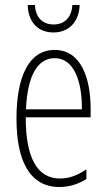

<svg xmlns="http://www.w3.org/2000/svg" viewBox="-20 -739 428 769"><path d="M299 -719H270C267 -672 241 -641 195 -641C149 -641 122 -671 120 -719H91C93 -646 136 -609 194 -609C256 -609 297 -652 299 -719ZM199 -539C96 -539 46 -433 46 -264C46 -97 98 10 218 10C260 10 296 -3 326 -22V-61C290 -36 256 -24 220 -24C128 -24 83 -109 83 -269H343V-303C343 -425 305 -539 199 -539ZM199 -506C277 -506 309 -412 308 -301H84C90 -439 132 -506 199 -506Z"/></svg>

Font: Noto Sans ExtraCondensed ExtraLight
Style: Regular
Weight: 200
Width: 2
Designer: Monotype Design Team
Foundry: Monotype Imaging Inc.
Version: Version 2.013